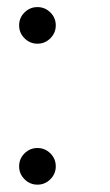

<svg xmlns="http://www.w3.org/2000/svg" viewBox="-20 -529 308 536"><path d="M84.5 -13.5Q63.6 -13.5 48.5 -28.6Q33.4 -43.7 33.4 -64.6Q33.4 -85.9 48.5 -100.9Q63.6 -115.8 84.5 -115.8Q105.5 -115.8 120.6 -100.9Q135.7 -85.9 135.7 -64.6Q135.7 -43.7 120.6 -28.6Q105.5 -13.5 84.5 -13.5ZM84.5 -407Q63.6 -407 48.5 -422.1Q33.4 -437.1 33.4 -458.1Q33.4 -479.4 48.5 -494.3Q63.6 -509.2 84.5 -509.2Q105.5 -509.2 120.6 -494.3Q135.7 -479.4 135.7 -458.1Q135.7 -437.1 120.6 -422.1Q105.5 -407 84.5 -407Z"/></svg>

Font: Inter Zeller Light
Style: Regular
Weight: 300
Designer: Rasmus Andersson; Joe Bland
Foundry: zeller
Version: Version 3.015;git-dec3a8cb1